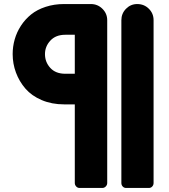

<svg xmlns="http://www.w3.org/2000/svg" viewBox="-20 -720 829 940"><path d="M504.9 -621.1V175.8Q504.9 185.5 497.8 192.9Q490.7 200.2 481 200.2H369.1Q359.9 200.2 353 192.9Q346.2 185.5 346.2 175.8V-209H293.9Q233.4 -209 184.1 -230Q134.8 -251 104.5 -286.1Q74.2 -321.3 58.1 -364.7Q42 -408.2 42 -455.1Q42 -492.2 52 -527.3Q62 -562.5 82.5 -594Q103 -625.5 132.3 -649.2Q161.6 -672.9 203.4 -686.5Q245.1 -700.2 293.9 -700.2H424.8Q458 -700.2 481.4 -677Q504.9 -653.8 504.9 -621.1ZM200.2 -455.1Q200.2 -416 226.3 -387.5Q252.4 -358.9 299.8 -358.9H346.2V-549.8H299.8Q252.9 -549.8 226.6 -521.2Q200.2 -492.7 200.2 -455.1ZM574.2 175.8V-621.1Q574.2 -653.8 596.9 -677Q619.6 -700.2 651.9 -700.2Q685.5 -700.2 708.7 -677.2Q731.9 -654.3 731.9 -621.1V175.8Q731.9 186 725.3 193.1Q718.8 200.2 709 200.2H597.2Q587.4 200.2 580.8 193.1Q574.2 186 574.2 175.8Z"/></svg>

Font: LT Saeada
Style: Bold
Weight: 700
Designer: Daniel Lyons
Foundry: LyonsType
Version: Version 1.001